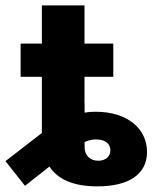

<svg xmlns="http://www.w3.org/2000/svg" viewBox="-67 -676 575 706"><path d="M86.9 -393.6V-187L-46.9 -83.5L24.9 7.3L114.7 -63.5C145.5 -16.6 202.6 9.3 291 9.3C408.7 9.3 473.6 -36.6 473.6 -117.2C473.6 -203.1 401.4 -265.1 284.7 -265.1C271 -265.1 257.3 -264.2 244.1 -261.7V-297.4H243.7V-393.6H349.6V-515.6H243.7V-656.2H86.9V-515.6H8.8V-393.6ZM244.1 -135.7V-153.8C261.7 -161.6 276.4 -164.1 291 -163.1C322.8 -161.6 338.9 -145.5 338.9 -123C338.9 -99.6 320.3 -85 294.4 -85C266.1 -85 244.1 -102.1 244.1 -135.7Z"/></svg>

Font: Raveo Display
Style: Bold
Weight: 700
Designer: Jakub Foglar, Rasmus Andersson (Inter)
Foundry: Jakubfoglar.com
Version: Version 1.100;Glyphs 3.2.3 (3260)